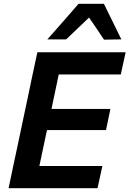

<svg xmlns="http://www.w3.org/2000/svg" viewBox="-20 -987 679 1007"><path d="M25 0Q37 -57.5 48.5 -111.8Q60 -166 74.5 -233.5L125 -472.5Q139.5 -542 151.2 -597.5Q163 -653 176 -713H639L613.5 -596.5H288Q281 -563 273.8 -528.2Q266.5 -493.5 258 -453.5L250 -415.5H559L536 -305H226.5L216 -256Q207.5 -217 200.5 -183Q193.5 -149 186.5 -116.5H517L491.5 0ZM525.5 -779Q506.5 -807.5 486.8 -836.8Q467 -866 447 -895Q416.5 -866 386.8 -837.5Q357 -809 327 -780.5H228.5Q270.5 -827.5 310.5 -873.5Q350.5 -919.5 392 -967H525Q548 -920 571 -873.2Q594 -826.5 616.5 -780.5Z"/></svg>

Font: Commissioner SemiBold
Style: Italic
Weight: 600
Italic angle: -12°
Designer: Kostas Bartsokas
Foundry: Kostas Bartsokas
Version: Version 1.000; ttfautohint (v1.8.3)